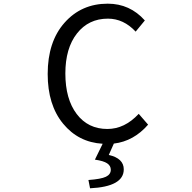

<svg xmlns="http://www.w3.org/2000/svg" viewBox="-20 -767 1040 1040"><path d="M731.4 -150.4 782.2 -91.8Q704.1 -2 596.7 10.7L569.3 72.3Q650.4 90.8 650.4 150.4Q650.4 244.1 467.8 252.9L459 208Q527.3 203.1 553.7 190.4Q580.1 177.7 580.1 152.3Q580.1 130.9 560.5 117.7Q541 104.5 494.1 97.7L536.1 11.7Q404.3 3.9 321.3 -97.7Q238.3 -199.2 238.3 -366.2Q238.3 -541 329.6 -644Q420.9 -747.1 563.5 -747.1Q683.6 -747.1 764.6 -656.2L714.8 -595.7Q649.4 -666 564.5 -666Q460 -666 397 -585.9Q334 -505.9 334 -369.1Q334 -230.5 395.5 -149.4Q457 -68.4 561.5 -68.4Q655.3 -68.4 731.4 -150.4Z"/></svg>

Font: Gen Shin Gothic Monospace Regular
Style: Regular
Weight: 400
Designer: [Source Han Sans]
Ryoko NISHIZUKA  (kana & ideographs); Paul D. Hunt (Latin, Greek & Cyrillic); Wenlong ZHANG  (bopomofo
Version: Version 1.002.20150607